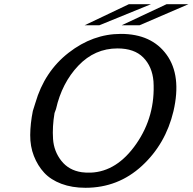

<svg xmlns="http://www.w3.org/2000/svg" viewBox="-20 -873 915 912"><path d="M558 -753 771 -853H875L643 -753ZM382 -753 592 -853H697L452 -753ZM136 -346Q140 -360 148 -384Q191 -533 306 -622.5Q421 -712 554 -712Q700 -712 771.5 -613Q843 -514 804 -345Q767 -189 654 -85Q541 19 386 19Q322 19 271.5 0Q221 -19 190 -52.5Q159 -86 141 -132Q123 -178 123.5 -232Q124 -286 136 -346ZM246 -355 239 -336Q228 -271 232 -212.5Q236 -154 271.5 -109Q307 -64 368 -55Q391 -52 411 -53Q536 -58 627.5 -190Q719 -322 709 -487Q703 -557 660.5 -600Q618 -643 538 -643Q430 -643 352 -561Q274 -479 246 -355Z"/></svg>

Font: Coval
Style: Italic
Weight: 400
Foundry: Context Ltd
Version: Version 001.000